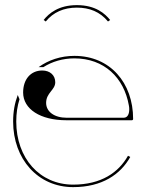

<svg xmlns="http://www.w3.org/2000/svg" viewBox="-20 -746 585 768"><path d="M287.5 -715.5C338 -715.5 380 -699 412 -660L420.5 -666C400.5 -691 363 -725.5 287.5 -725.5C214 -725.5 175.5 -692.5 154.5 -666L163 -660C193 -697 235 -715.5 287.5 -715.5ZM277.5 -522.5C223 -522.5 174 -506 134.5 -477.5H153.5C189 -500 231.5 -512.5 277.5 -512.5C396.5 -512.5 476 -435.5 495.5 -324C496.5 -319.5 497 -314.5 497 -309C497 -292.5 492 -275 474.5 -275H247C197.5 -275 164.5 -299 164.5 -334.5C164.5 -375 201 -386 201 -417C201 -445 180 -464 149 -464C103 -464 72.5 -429 72.5 -376C72.5 -309.5 141.5 -265 245.5 -265H507.5C509.5 -265 512.5 -266.5 512.5 -270C512.5 -415 420.5 -522.5 277.5 -522.5ZM51 -366C39 -334 32.5 -300 32.5 -260C32.5 -109.5 132 2.5 272.5 2.5C388.5 2.5 462 -48.5 501 -118L492 -123C454.5 -56.5 385.5 -7.5 272.5 -7.5C138.5 -7.5 45 -114 45 -260C45 -293 49.5 -322 58 -349Z"/></svg>

Font: ZnikomitNo24
Style: Regular
Weight: 500
Designer: gluk
Foundry: gluk
Version: Version 0.55